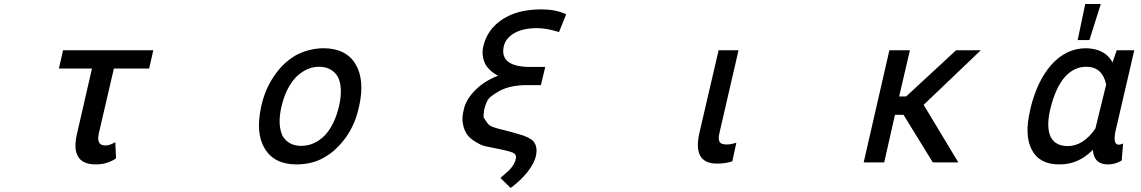

<svg xmlns="http://www.w3.org/2000/svg" viewBox="-20 -796 5592 941"><path d="M731.4 -549.8 710.9 -460H538.1L463.9 -140.6Q452.1 -83 496.1 -83Q513.7 -83 537.1 -94.7L544.9 -99.6L548.8 -21.5L545.9 -17.6Q502 9.8 450.2 9.8Q383.8 9.8 362.3 -29.3Q339.8 -66.4 357.4 -140.6L430.7 -460H268.6L289.1 -549.8Z M1259.8 -273.4 1261.7 -280.3Q1279.3 -359.4 1324.2 -424.8Q1367.2 -488.3 1428.7 -524.4Q1492.2 -558.6 1564.5 -559.6Q1675.8 -559.6 1722.7 -481.4Q1768.6 -404.3 1740.2 -275.4L1738.3 -268.6Q1720.7 -187.5 1676.8 -125Q1657.2 -96.7 1628.9 -69.3Q1604.5 -44.9 1572.3 -26.4Q1540 -6.8 1505.9 1Q1472.7 9.8 1433.6 9.8Q1323.2 9.8 1277.3 -68.4Q1253.9 -107.4 1250 -158.2Q1246.1 -207 1259.8 -273.4ZM1430.7 -418Q1379.9 -364.3 1358.4 -268.6Q1339.8 -185.5 1364.3 -130.9Q1393.6 -81.1 1456.1 -81.1Q1520.5 -81.1 1571.3 -131.8Q1621.1 -184.6 1642.6 -280.3Q1661.1 -366.2 1636.7 -418Q1607.4 -468.8 1543 -468.8Q1483.4 -468.8 1430.7 -418Z M2432.6 76.2 2474.6 39.1Q2503.9 8.8 2507.8 -17.6Q2512.7 -34.2 2500 -43.9Q2491.2 -51.8 2431.6 -64.5Q2418.9 -67.4 2397.9 -71.3Q2377 -75.2 2361.8 -78.6Q2346.7 -82 2335.9 -86.9Q2292 -109.4 2276.4 -127.9Q2253.9 -153.3 2248 -193.4Q2243.2 -218.8 2252.9 -258.8Q2263.7 -308.6 2308.6 -353.5Q2352.5 -398.4 2420.9 -424.8Q2379.9 -446.3 2360.4 -478.5Q2337.9 -521.5 2348.6 -568.4Q2367.2 -651.4 2442.4 -701.2Q2516.6 -750 2632.8 -750Q2701.2 -750 2749 -728.5L2754.9 -726.6L2719.7 -638.7L2713.9 -640.6Q2656.2 -658.2 2612.3 -658.2Q2543.9 -658.2 2501 -633.8Q2459 -609.4 2449.2 -570.3Q2425.8 -466.8 2584 -467.8H2652.3L2630.9 -378.9H2554.7Q2464.8 -377 2412.1 -340.8Q2381.8 -322.3 2372.1 -308.1Q2362.3 -293.9 2352.5 -256.8Q2348.6 -225.6 2350.1 -221.7Q2351.6 -217.8 2366.2 -196.3Q2371.1 -189.5 2377.4 -183.6Q2383.8 -177.7 2394 -174.3Q2404.3 -170.9 2411.1 -168.5Q2418 -166 2432.6 -162.6Q2447.3 -159.2 2455.1 -157.2Q2493.2 -147.5 2544.9 -131.8Q2570.3 -122.1 2585.9 -111.3Q2618.2 -85.9 2606.4 -30.3Q2598.6 3.9 2564.5 47.9Q2533.2 86.9 2488.3 121.1L2482.4 125Z M3502 -549.8H3599.6L3505.9 -143.6Q3499 -115.2 3506.8 -100.6Q3513.7 -87.9 3541 -87.9Q3560.5 -87.9 3579.1 -93.8L3588.9 -96.7L3569.3 -5.9L3564.5 -3.9Q3531.2 5.9 3494.1 5.9Q3373 5.9 3408.2 -146.5Z M4551.8 0 4408.2 -233.4H4366.2L4313.5 0H4212.9L4338.9 -549.8H4439.5L4386.7 -323.2H4420.9L4666 -549.8H4787.1L4506.8 -282.2L4676.8 0Z M5453.1 -549.8H5539.1L5446.3 -149.4Q5434.6 -87.9 5461.9 -86.9Q5466.8 -86.9 5474.6 -88.9L5484.4 -92.8L5477.5 -9.8L5474.6 -7.8Q5445.3 9.8 5409.2 9.8Q5341.8 9.8 5335.9 -61.5Q5265.6 10.7 5170.9 9.8Q5074.2 9.8 5037.1 -61.5Q4999 -132.8 5029.3 -257.8L5030.3 -264.6Q5062.5 -397.5 5131.8 -477.5Q5205.1 -559.6 5302.7 -559.6Q5396.5 -557.6 5432.6 -490.2ZM5197.3 -417Q5150.4 -361.3 5126 -254.9Q5107.4 -169.9 5129.9 -124Q5153.3 -80.1 5212.9 -80.1Q5289.1 -80.1 5348.6 -166L5401.4 -381.8Q5382.8 -468.8 5303.7 -468.8Q5243.2 -468.8 5197.3 -417ZM5261.7 -599.6 5298.8 -776.4H5375L5319.3 -599.6Z"/></svg>

Font: RobotoJAA
Style: Medium
Weight: 500
Version: Version 2.05; 2016-11-05